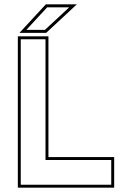

<svg xmlns="http://www.w3.org/2000/svg" viewBox="-20 -868 586 888"><path d="M62.5 0V-700H204V-141.5H508V0ZM76 -13.5H494.5V-128H190.5V-686.5H76ZM70 -716 192 -848H335.5L193.5 -716ZM102 -730H188L300 -834H198Z"/></svg>

Font: Tourney Thin Thin
Style: Regular
Weight: 250
Version: Version 1.015